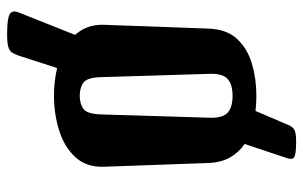

<svg xmlns="http://www.w3.org/2000/svg" viewBox="-184 -588 895 568"><g transform="rotate(-90 264.0 -304.5)"><path d="M122.1 123.5Q89.8 123 82 117.7Q74.2 112.3 80.1 95.2L121.6 -28.8Q97.2 -45.4 82 -71.5Q66.9 -97.7 65.4 -134.8L54.2 -444.3Q52.2 -496.6 82.3 -529.3Q112.3 -562 161.1 -577.4Q210 -592.8 264.2 -592.8Q307.6 -592.8 346.2 -583.5L382.8 -696.8Q387.2 -709.5 392.3 -717.3Q397.5 -725.1 410.9 -728.5Q424.3 -731.9 452.1 -731.4Q494.1 -731 506.1 -723.4Q518.1 -715.8 510.7 -697.3L444.3 -530.3Q459.5 -513.7 467.3 -492.2Q475.1 -470.7 474.1 -444.3L462.9 -135.3Q460.9 -82 432.4 -51.3Q403.8 -20.5 359.4 -7.3Q314.9 5.9 264.6 5.9Q240.7 5.9 219.2 3.4L178.2 99.6Q171.4 116.2 159.7 120.1Q147.9 124 122.1 123.5ZM264.2 -64.5Q298.3 -64.5 314.2 -79.3Q330.1 -94.2 329.1 -131.3L319.3 -452.6Q318.4 -494.1 303.5 -505.4Q288.6 -516.6 264.2 -516.6Q240.2 -516.6 225.1 -505.4Q210 -494.1 209 -452.6L199.2 -130.9Q198.2 -93.8 214.1 -79.1Q230 -64.5 264.2 -64.5Z"/></g></svg>

Font: Denk One
Style: Regular
Weight: 400
Designer: Irina Smirnova, Eben Sorkin
Foundry: Sorkin Type Co.f
Version: Version 1.004; ttfautohint (v1.8.4.7-5d5b);gftools[0.9.23]